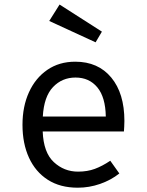

<svg xmlns="http://www.w3.org/2000/svg" viewBox="-20 -827 655 858"><path d="M170.8 -239.5Q174.4 -145.6 220.3 -102.8Q266.2 -60 328.7 -60Q370.3 -60 403.6 -72.3Q436.9 -84.6 472.8 -108.7L513.3 -51.8Q475.9 -22.1 427.2 -5.1Q378.5 11.8 327.7 11.8Q248.7 11.8 193.6 -23.6Q138.5 -59 109.5 -122.3Q80.5 -185.6 80.5 -269.2Q80.5 -351.3 109.5 -414.9Q138.5 -478.5 191.5 -514.9Q244.6 -551.3 316.4 -551.3Q418.5 -551.3 477.2 -480.5Q535.9 -409.7 535.9 -286.7Q535.9 -272.8 535.1 -260.5Q534.4 -248.2 533.8 -239.5ZM317.4 -480.5Q257.4 -480.5 216.9 -437.9Q176.4 -395.4 171.3 -306.2H452.8Q451.3 -392.8 414.9 -436.7Q378.5 -480.5 317.4 -480.5ZM407.2 -637.9 200 -733.3 246.2 -806.7 435.4 -685.6Z"/></svg>

Font: FiraCode Nerd Font
Style: Regular
Weight: 400
Designer: Carrois Corporate, Edenspiekermann AG, Nikita Prokopov
Foundry: Carrois Corporate, Edenspiekermann AG, Nikita Prokopov
Version: Version 6.002;Nerd Fonts 3.4.0